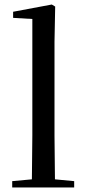

<svg xmlns="http://www.w3.org/2000/svg" viewBox="-20 -829 380 849"><path d="M120 0H308V-28L223 -36L221 -230V-644L224 -800L209 -809L38 -777V-750L123 -745V-230L121 -36L34 -28V0Z"/></svg>

Font: Noto Serif CJK SC Medium
Style: Regular
Weight: 500
Designer: Ryoko NISHIZUKA 西塚涼子 (kana & ideographs); Frank Grießhammer (Latin, Greek & Cyrillic); Wenlong ZHANG 张文龙 (bopomofo); San
Foundry: Adobe
Version: Version 2.001;hotconv 1.1.0;makeotfexe 2.6.0